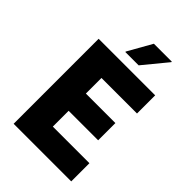

<svg xmlns="http://www.w3.org/2000/svg" viewBox="-268 -1041 1150 1150"><g transform="rotate(45 306.5 -466.5)"><path d="M483 -929V-933H331L245 -781V-777H358ZM254 -154V-288H504V-434H254V-566H555V-720H76V0H564V-154Z"/></g></svg>

Font: Kufam Arabic Latin Roman Bold
Style: Regular
Weight: 700
Designer: Wael Morcos & Artur Schmal
Version: Version 1.200;PS 001.200;hotconv 1.0.88;makeotf.lib2.5.64775